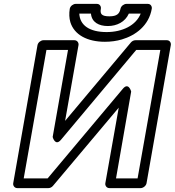

<svg xmlns="http://www.w3.org/2000/svg" viewBox="-20 -943 899 988"><path d="M681 -686H805L688 -25H577L655 -472C655 -472 642 -522 612 -486L225 -25H102L219 -686H330L251 -238C251 -238 264 -188 294 -224ZM677 -736C669 -736 660 -732 654 -725L315 -321L384 -711C386 -722 378 -736 363 -736H203C192 -736 176 -726 173 -711L48 0C46 11 54 25 69 25H229C237 25 246 21 252 14L591 -389L522 0C520 11 528 25 543 25H704C715 25 731 15 734 0L859 -711C861 -722 854 -736 839 -736ZM388 -873H448C452 -828 489 -809 535 -809C581 -809 624 -830 643 -873H704C680 -812 609 -778 529 -778C440 -778 391 -813 388 -873ZM543 -859C503 -859 494 -871 499 -898C501 -909 494 -923 479 -923H369C358 -923 342 -913 339 -898C335 -873 336 -850 342 -829C362 -764 429 -728 520 -728C550 -728 580 -732 607 -740C678 -761 746 -811 761 -898C763 -909 756 -923 741 -923H630C619 -923 603 -913 600 -898C595 -872 581 -859 543 -859Z"/></svg>

Font: Asimov
Style: WidOuIt
Weight: 500
Designer: Google
Version: Version 2.000980; 2014